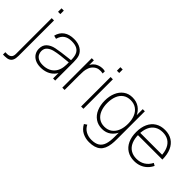

<svg xmlns="http://www.w3.org/2000/svg" viewBox="-22 -1476 2488 2488"><g transform="rotate(45 1221.5 -232.5)"><path d="M-10 240V197H24Q59 197 81 177.8Q103 158.5 103 115V-540H145V110Q145 156.5 132.5 185Q120 213.5 93.5 226.8Q67 240 23 240ZM103 -656V-720H145V-656Z M452 15Q391.5 15 349.2 -6.5Q307 -28 286 -63.8Q265 -99.5 265 -143Q265 -209 306 -246.2Q347 -283.5 412 -297Q458 -306.5 506.2 -312.8Q554.5 -319 633.5 -328.5Q647.5 -330 659.2 -331.2Q671 -332.5 680 -334L665 -324Q666.5 -389 650.8 -430.5Q635 -472 598 -492.5Q561 -513 499 -513Q431 -513 389.8 -482.8Q348.5 -452.5 332 -390L286 -402Q304 -476.5 359.5 -515.8Q415 -555 501 -555Q575 -555 625.2 -524.8Q675.5 -494.5 694 -442Q700.5 -422.5 703.8 -394.5Q707 -366.5 707 -338V0H668V-148L688 -147Q673.5 -96.5 639.8 -59.8Q606 -23 557.8 -4Q509.5 15 452 15ZM450 -27Q508 -27 553 -48Q598 -69 625.8 -109Q653.5 -149 661 -204Q664 -225 664.5 -247Q665 -269 665 -301.5V-310L687 -293L660 -290.5Q584 -283.5 526 -276.5Q468 -269.5 421 -258Q374.5 -246.5 341.8 -219.2Q309 -192 309 -142Q309 -113.5 322.8 -87.2Q336.5 -61 368.2 -44Q400 -27 450 -27Z M837 0V-540H876V-411L863 -428Q871 -449 883.8 -468.2Q896.5 -487.5 910 -500Q931 -520.5 961.2 -532.2Q991.5 -544 1022.2 -545.8Q1053 -547.5 1077 -540V-500Q1038.5 -508.5 1002.2 -502.2Q966 -496 936 -468Q909.5 -443.5 897 -410.2Q884.5 -377 881.8 -344.5Q879 -312 879 -266V0Z M1182 -656V-720H1224V-656ZM1182 0V-540H1224V0Z M1580 255Q1514.5 255 1458.2 226.8Q1402 198.5 1368 135L1405 110Q1430.5 162 1477.8 187Q1525 212 1580 212Q1651.5 212 1692.2 185.2Q1733 158.5 1750 106Q1767 53.5 1767 -30V-168H1771V-540H1810V-30Q1810 25.5 1805 63Q1793 161.5 1738.5 208.2Q1684 255 1580 255ZM1579 15Q1504.5 15 1451.5 -22Q1398.5 -59 1371.2 -124Q1344 -189 1344 -271Q1344 -351.5 1371 -416Q1398 -480.5 1449.2 -517.8Q1500.5 -555 1571 -555Q1644.5 -555 1697 -518.8Q1749.5 -482.5 1776.2 -418.2Q1803 -354 1803 -271Q1803 -189.5 1776.5 -124.8Q1750 -60 1699.2 -22.5Q1648.5 15 1579 15ZM1579 -27Q1640.5 -27 1683.8 -58.5Q1727 -90 1749 -145.2Q1771 -200.5 1771 -271Q1771 -342.5 1749 -397Q1727 -451.5 1683.8 -482.2Q1640.5 -513 1579 -513Q1516.5 -513 1473.8 -482Q1431 -451 1410 -396.2Q1389 -341.5 1389 -271Q1389 -200.5 1410.8 -145.2Q1432.5 -90 1475.2 -58.5Q1518 -27 1579 -27Z M2167 15Q2091 15 2035.2 -19.5Q1979.5 -54 1949.8 -118.2Q1920 -182.5 1920 -270Q1920 -358 1949.8 -422.2Q1979.5 -486.5 2035 -520.8Q2090.5 -555 2167 -555Q2244 -555 2299.2 -520Q2354.5 -485 2383.8 -418.2Q2413 -351.5 2413 -258H2368V-272Q2366 -349.5 2342.2 -403.2Q2318.5 -457 2274 -485Q2229.5 -513 2167 -513Q2103.5 -513 2058 -484.2Q2012.5 -455.5 1988.8 -401Q1965 -346.5 1965 -270Q1965 -193.5 1988.8 -139Q2012.5 -84.5 2058 -55.8Q2103.5 -27 2167 -27Q2233.5 -27 2284.2 -58.2Q2335 -89.5 2365 -149L2400 -129Q2378 -83 2343.5 -50.8Q2309 -18.5 2264.2 -1.8Q2219.5 15 2167 15ZM1947 -258V-300H2387V-258Z"/></g></svg>

Font: Manrope
Style: Regular
Weight: 400
Designer: Mikhail Sharanda
Foundry: Mikhail Sharanda
Version: Version 4.503